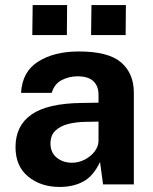

<svg xmlns="http://www.w3.org/2000/svg" viewBox="-20 -731 606 761"><path d="M216 10Q142 10 91.8 -31Q41.5 -72 41.5 -148Q41.5 -233 105 -277.2Q168.5 -321.5 305.5 -323L370.5 -324V-355Q370.5 -390.5 349.5 -409.8Q328.5 -429 285 -428.5Q253 -428 224.5 -413.5Q196 -399 185 -363H63.5Q68 -447 131.5 -487Q195 -527 292 -527Q410.5 -527 460.5 -483.2Q510.5 -439.5 510.5 -363.5V0H388.5L376.5 -89Q350 -33 310.2 -11.5Q270.5 10 216 10ZM265.5 -86Q291.5 -86 315.5 -98.2Q339.5 -110.5 354.8 -130.2Q370 -150 370.5 -172.5V-249L318 -248Q281.5 -247.5 250 -239.5Q218.5 -231.5 199.2 -212.8Q180 -194 180 -162.5Q180 -126.5 204.8 -106.2Q229.5 -86 265.5 -86ZM341 -592 342.5 -711H479L478 -592ZM108 -592 109.5 -711H246L245 -592Z"/></svg>

Font: Public Sans
Style: Bold
Weight: 700
Designer: The Public Sans project authors (U.S. Web Design System). Libre Franklin designed by Pablo Impallari and Rodrigo Fuenzal
Version: Version 1.008; ttfautohint (v1.8.1) -l 8 -r 50 -G 200 -x 14 